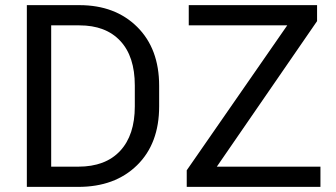

<svg xmlns="http://www.w3.org/2000/svg" viewBox="-20 -731 1316 751"><path d="M85 -710.9H290.5Q430.7 -710.9 516.6 -625.7Q602.5 -540.5 602.5 -395.5V-314.9Q602.5 -169.4 516.1 -84.7Q429.7 0 286.1 0H85ZM290.5 -631.8H180.2V-79.1H286.1Q392.6 -79.1 450 -140.9Q507.3 -202.6 507.3 -314.9V-396.5Q507.3 -510.3 450.4 -571Q393.6 -631.8 290.5 -631.8ZM710.4 0V-64.9L1103.5 -631.8H718.3V-710.9H1220.2V-648.4L828.1 -79.1H1233.4V0Z"/></svg>

Font: Bert Sans Medium
Style: Regular
Weight: 500
Designer: Christian Robertson, Adam Twardoch, & Cristiano Sobral
Foundry: Google
Version: Version 12.135;January 10, 2020;FontCreator 12.0.0.2547 64-b